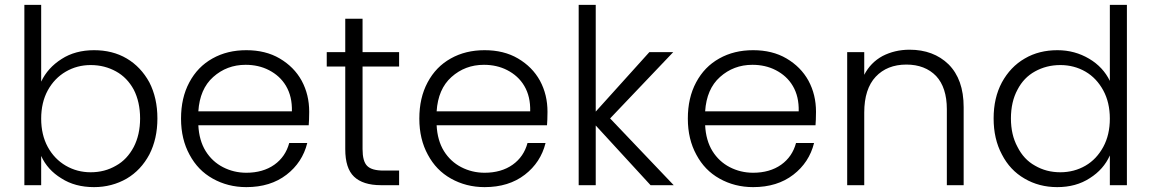

<svg xmlns="http://www.w3.org/2000/svg" viewBox="-20 -760 4725 788"><path d="M149 -425C149 -425 149 -740 149 -740C149 -740 80 -740 80 -740C80 -740 80 0 80 0C80 0 149 0 149 0C149 0 149 -120 149 -120C149 -120 149 -120 149 -120C166 -82 194 -51 232 -28C269 -4 314 8 366 8C366 8 366 8 366 8C415 8 460 -4 500 -27C539 -50 570 -83 593 -126C615 -169 626 -218 626 -274C626 -274 626 -274 626 -274C626 -330 615 -379 593 -422C570 -464 539 -497 500 -520C461 -543 416 -554 366 -554C366 -554 366 -554 366 -554C315 -554 270 -542 233 -518C195 -494 167 -463 149 -425ZM555 -274C555 -274 555 -274 555 -274C555 -229 546 -190 529 -157C511 -123 487 -97 456 -80C425 -62 391 -53 352 -53C352 -53 352 -53 352 -53C315 -53 281 -62 250 -80C219 -98 194 -124 176 -157C158 -190 149 -229 149 -273C149 -273 149 -273 149 -273C149 -317 158 -356 176 -389C194 -422 219 -448 250 -466C281 -484 315 -493 352 -493C352 -493 352 -493 352 -493C391 -493 425 -484 456 -467C487 -450 511 -425 529 -392C546 -359 555 -319 555 -274Z M1249 -301C1249 -301 1249 -301 1249 -301C1249 -348 1239 -390 1218 -429C1197 -467 1167 -497 1128 -520C1089 -543 1043 -554 991 -554C991 -554 991 -554 991 -554C939 -554 893 -543 852 -520C811 -497 780 -465 757 -422C734 -379 723 -330 723 -273C723 -273 723 -273 723 -273C723 -216 735 -167 758 -125C781 -82 812 -50 853 -27C894 -4 940 8 991 8C991 8 991 8 991 8C1057 8 1112 -9 1156 -43C1199 -76 1228 -120 1241 -173C1241 -173 1167 -173 1167 -173C1167 -173 1167 -173 1167 -173C1157 -136 1137 -106 1106 -84C1075 -62 1036 -51 991 -51C991 -51 991 -51 991 -51C956 -51 924 -59 895 -74C866 -89 842 -111 824 -140C806 -169 796 -205 794 -246C794 -246 1247 -246 1247 -246C1247 -246 1247 -246 1247 -246C1248 -259 1249 -277 1249 -301ZM1178 -303C1178 -303 794 -303 794 -303C794 -303 794 -303 794 -303C798 -364 818 -411 855 -444C892 -477 936 -494 988 -494C988 -494 988 -494 988 -494C1023 -494 1055 -487 1084 -472C1113 -457 1137 -436 1154 -407C1171 -378 1179 -344 1178 -303Z M1618 -487C1618 -487 1618 -546 1618 -546C1618 -546 1468 -546 1468 -546C1468 -546 1468 -683 1468 -683C1468 -683 1397 -683 1397 -683C1397 -683 1397 -546 1397 -546C1397 -546 1321 -546 1321 -546C1321 -546 1321 -487 1321 -487C1321 -487 1397 -487 1397 -487C1397 -487 1397 -148 1397 -148C1397 -148 1397 -148 1397 -148C1397 -95 1409 -58 1433 -35C1457 -12 1494 0 1543 0C1543 0 1618 0 1618 0C1618 0 1618 -60 1618 -60C1618 -60 1554 -60 1554 -60C1554 -60 1554 -60 1554 -60C1522 -60 1500 -66 1487 -79C1474 -92 1468 -115 1468 -148C1468 -148 1468 -487 1468 -487C1468 -487 1618 -487 1618 -487Z M2227 -301C2227 -301 2227 -301 2227 -301C2227 -348 2217 -390 2196 -429C2175 -467 2145 -497 2106 -520C2067 -543 2021 -554 1969 -554C1969 -554 1969 -554 1969 -554C1917 -554 1871 -543 1830 -520C1789 -497 1758 -465 1735 -422C1712 -379 1701 -330 1701 -273C1701 -273 1701 -273 1701 -273C1701 -216 1713 -167 1736 -125C1759 -82 1790 -50 1831 -27C1872 -4 1918 8 1969 8C1969 8 1969 8 1969 8C2035 8 2090 -9 2134 -43C2177 -76 2206 -120 2219 -173C2219 -173 2145 -173 2145 -173C2145 -173 2145 -173 2145 -173C2135 -136 2115 -106 2084 -84C2053 -62 2014 -51 1969 -51C1969 -51 1969 -51 1969 -51C1934 -51 1902 -59 1873 -74C1844 -89 1820 -111 1802 -140C1784 -169 1774 -205 1772 -246C1772 -246 2225 -246 2225 -246C2225 -246 2225 -246 2225 -246C2226 -259 2227 -277 2227 -301ZM2156 -303C2156 -303 1772 -303 1772 -303C1772 -303 1772 -303 1772 -303C1776 -364 1796 -411 1833 -444C1870 -477 1914 -494 1966 -494C1966 -494 1966 -494 1966 -494C2001 -494 2033 -487 2062 -472C2091 -457 2115 -436 2132 -407C2149 -378 2157 -344 2156 -303Z M2745 0C2745 0 2484 -274 2484 -274C2484 -274 2743 -546 2743 -546C2743 -546 2645 -546 2645 -546C2645 -546 2425 -302 2425 -302C2425 -302 2425 -740 2425 -740C2425 -740 2355 -740 2355 -740C2355 -740 2355 0 2355 0C2355 0 2425 0 2425 0C2425 0 2425 -245 2425 -245C2425 -245 2650 0 2650 0C2650 0 2745 0 2745 0Z M3329 -301C3329 -301 3329 -301 3329 -301C3329 -348 3319 -390 3298 -429C3277 -467 3247 -497 3208 -520C3169 -543 3123 -554 3071 -554C3071 -554 3071 -554 3071 -554C3019 -554 2973 -543 2932 -520C2891 -497 2860 -465 2837 -422C2814 -379 2803 -330 2803 -273C2803 -273 2803 -273 2803 -273C2803 -216 2815 -167 2838 -125C2861 -82 2892 -50 2933 -27C2974 -4 3020 8 3071 8C3071 8 3071 8 3071 8C3137 8 3192 -9 3236 -43C3279 -76 3308 -120 3321 -173C3321 -173 3247 -173 3247 -173C3247 -173 3247 -173 3247 -173C3237 -136 3217 -106 3186 -84C3155 -62 3116 -51 3071 -51C3071 -51 3071 -51 3071 -51C3036 -51 3004 -59 2975 -74C2946 -89 2922 -111 2904 -140C2886 -169 2876 -205 2874 -246C2874 -246 3327 -246 3327 -246C3327 -246 3327 -246 3327 -246C3328 -259 3329 -277 3329 -301ZM3258 -303C3258 -303 2874 -303 2874 -303C2874 -303 2874 -303 2874 -303C2878 -364 2898 -411 2935 -444C2972 -477 3016 -494 3068 -494C3068 -494 3068 -494 3068 -494C3103 -494 3135 -487 3164 -472C3193 -457 3217 -436 3234 -407C3251 -378 3259 -344 3258 -303Z M3713 -556C3713 -556 3713 -556 3713 -556C3672 -556 3635 -547 3602 -530C3569 -512 3544 -486 3527 -453C3527 -453 3527 -546 3527 -546C3527 -546 3457 -546 3457 -546C3457 -546 3457 0 3457 0C3457 0 3527 0 3527 0C3527 0 3527 -298 3527 -298C3527 -298 3527 -298 3527 -298C3527 -363 3543 -412 3574 -445C3605 -478 3647 -495 3700 -495C3700 -495 3700 -495 3700 -495C3751 -495 3792 -479 3822 -448C3851 -417 3866 -371 3866 -312C3866 -312 3866 0 3866 0C3866 0 3935 0 3935 0C3935 0 3935 -320 3935 -320C3935 -320 3935 -320 3935 -320C3935 -397 3914 -455 3873 -496C3832 -536 3778 -556 3713 -556Z M4058 -274C4058 -274 4058 -274 4058 -274C4058 -218 4069 -169 4092 -126C4114 -83 4145 -50 4185 -27C4224 -4 4269 8 4319 8C4319 8 4319 8 4319 8C4370 8 4415 -4 4453 -29C4491 -53 4518 -84 4535 -122C4535 -122 4535 0 4535 0C4535 0 4605 0 4605 0C4605 0 4605 -740 4605 -740C4605 -740 4535 -740 4535 -740C4535 -740 4535 -428 4535 -428C4535 -428 4535 -428 4535 -428C4517 -465 4489 -496 4450 -519C4411 -542 4368 -554 4320 -554C4320 -554 4320 -554 4320 -554C4270 -554 4225 -543 4186 -520C4146 -497 4115 -464 4092 -422C4069 -379 4058 -330 4058 -274ZM4535 -273C4535 -273 4535 -273 4535 -273C4535 -229 4526 -190 4508 -157C4490 -124 4466 -98 4435 -80C4404 -62 4369 -53 4332 -53C4332 -53 4332 -53 4332 -53C4293 -53 4259 -62 4228 -80C4197 -97 4173 -123 4156 -157C4138 -190 4129 -229 4129 -274C4129 -274 4129 -274 4129 -274C4129 -319 4138 -359 4156 -392C4173 -425 4197 -450 4228 -467C4259 -484 4293 -493 4332 -493C4332 -493 4332 -493 4332 -493C4369 -493 4404 -484 4435 -466C4466 -448 4490 -422 4508 -389C4526 -356 4535 -317 4535 -273Z"/></svg>

Font: wox.body
Style: Regular
Weight: 500
Designer: Ninad Kale (Devanagari), Jonny Pinhorn (Latin)
Foundry: Indian Type Foundry
Version: ""